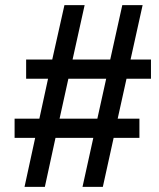

<svg xmlns="http://www.w3.org/2000/svg" viewBox="-20 -718 622 750"><path d="M75.8 12 117.4 -179.5H37V-254.5H133.8L167.7 -410.5H82.1V-485.5H184.1L231.7 -698H310.6L263.5 -485.5H410.6L457.7 -698H537.1L490 -485.5H569.7V-410.5H474.2L439.7 -254.5H524.6V-179.5H423.9L381.7 12H302.3L344.5 -179.5H196.8L155.2 12ZM212.7 -254.5H360.3L394.8 -410.5H247.1Z"/></svg>

Font: Archivo Variable SemiBold
Style: Italic
Weight: 600
Italic angle: -10°
Designer: Hector Gatti
Foundry: Omnibus-Type
Version: Version 2.001